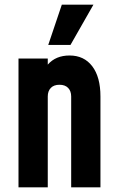

<svg xmlns="http://www.w3.org/2000/svg" viewBox="-20 -800 502 820"><path d="M379 -780 281 -608H186L244 -780ZM277 -563Q339 -563 374 -517Q409 -471 409 -388V0H284V-388Q284 -411 271 -424.5Q258 -438 234 -438Q210 -438 197 -424.5Q184 -411 184 -388V0H59V-550H184V-524Q218 -563 277 -563Z"/></svg>

Font: Mohave Bold
Style: Regular
Weight: 700
Designer: Gumpita Rahayu
Foundry: Tokotype
Version: Version 2.002;PS 002.002;hotconv 1.0.88;makeotf.lib2.5.64775